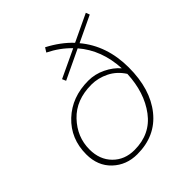

<svg xmlns="http://www.w3.org/2000/svg" viewBox="-200 -855 1000 1000"><g transform="rotate(-45 300.0 -355.0)"><path d="M238 12Q158 12 103.5 -39.5Q49 -91 49 -176Q49 -291 128 -365.5Q207 -440 328 -440Q377 -440 422.5 -418Q468 -396 497 -362Q490 -503 408 -598L246 -521L237 -542L392 -615Q344 -665 277 -698L292 -722Q367 -683 419 -628L569 -699L577 -678L434 -610Q526 -500 526 -339Q526 -180 449 -84Q372 12 238 12ZM243 -14Q360 -14 425.5 -101.5Q491 -189 497 -321Q467 -368 420.5 -391Q374 -414 325 -414Q212 -414 145.5 -344Q79 -274 79 -182Q79 -107 125 -60.5Q171 -14 243 -14Z"/></g></svg>

Font: TypoPRO Source Code Pro
Style: Italic
Weight: 200
Italic angle: -11°
Monospace: yes
Designer: Paul D. Hunt, Teo Tuominen
Foundry: Adobe Systems Incorporated
Version: Version 1.030;PS 1.0;hotconv 1.0.84;makeotf.lib2.5.63406